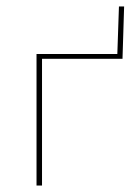

<svg xmlns="http://www.w3.org/2000/svg" viewBox="-20 -574 423 594"><path d="M348 -554H364L359 -392H110V0H93V-407H343Z"/></svg>

Font: EauTest Thin
Style: Italic
Weight: 250
Italic angle: -12°
Designer: Christian Thalmann (Catharsis Fonts)
Version: Version 0.001;PS 000.001;hotconv 1.0.88;makeotf.lib2.5.64775